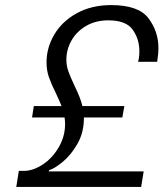

<svg xmlns="http://www.w3.org/2000/svg" viewBox="-20 -735 643 755"><path d="M603 -546Q603 -523 600 -508L598 -492H523L526 -505Q528 -517 528 -534Q528 -581 502 -618Q476 -655 406 -655Q356 -655 318.5 -633Q281 -611 261 -575.5Q241 -540 241 -501Q241 -476 249 -454Q257 -432 273 -398Q297 -349 304 -318H469L461 -273H310V-271Q310 -214 284.5 -169.5Q259 -125 226 -98Q193 -71 173 -66L172 -61H545L535 0H44L54 -63H73Q110 -63 148 -88Q186 -113 211 -156Q236 -199 236 -248Q236 -257 234 -273H106L113 -318H222Q217 -331 200 -368Q182 -404 172.5 -431Q163 -458 163 -490Q163 -548 194 -600Q225 -652 283 -683.5Q341 -715 417 -715Q525 -715 564 -663Q603 -611 603 -546Z"/></svg>

Font: Be Vietnam Light
Style: Italic
Weight: 300
Italic angle: -9.222°
Designer: Gabriel Lam
Foundry: TypeRant
Version: Version 3.000